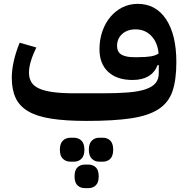

<svg xmlns="http://www.w3.org/2000/svg" viewBox="-20 -614 971 994"><path d="M429 12Q321 12 246.5 0.5Q172 -11 126.5 -37.5Q81 -64 61 -107Q41 -150 41 -212Q41 -252 51.5 -298.5Q62 -345 82 -393L168 -368Q150 -331 140 -298Q130 -265 130 -239Q130 -209 142.5 -188.5Q155 -168 183 -155.5Q211 -143 255.5 -137Q300 -131 364 -131H513Q589 -131 644 -135.5Q699 -140 734 -152Q769 -164 785.5 -184Q802 -204 802 -235V-277H796Q766 -200 666 -200Q585 -200 540 -242Q495 -284 495 -359Q495 -409 510 -452Q525 -495 551.5 -526.5Q578 -558 614 -576Q650 -594 693 -594Q787 -594 840 -514Q893 -434 893 -292Q893 -201 873 -142Q853 -83 801 -49Q749 -15 659 -1.5Q569 12 429 12ZM694 -318Q734 -318 759.5 -322Q785 -326 801 -337Q796 -394 763.5 -428Q731 -462 682 -462Q639 -462 612.5 -438Q586 -414 586 -376Q586 -345 608.5 -331.5Q631 -318 673 -318ZM494 223Q471 223 455.5 208Q440 193 440 161Q440 129 455.5 114Q471 99 494 99H512Q536 99 551 114Q566 129 566 161Q566 193 551 208Q536 223 512 223ZM420 360Q396 360 381 345.5Q366 331 366 299Q366 267 381 252.5Q396 238 420 238H437Q461 238 476 252.5Q491 267 491 299Q491 331 476 345.5Q461 360 437 360ZM345 223Q321 223 305.5 208Q290 193 290 161Q290 129 305.5 114Q321 99 345 99H362Q386 99 401.5 114Q417 129 417 161Q417 193 401.5 208Q386 223 362 223Z"/></svg>

Font: IBM Plex Arabic SemiBold
Style: Regular
Weight: 600
Designer: Mike Abbink, Paul van der Laan, Pieter van Rosmalen, Wael Morcos, Khajak Apelian
Foundry: Bold Monday
Version: Version 1.0